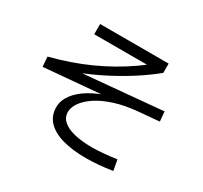

<svg xmlns="http://www.w3.org/2000/svg" viewBox="-161 -978 1322 1249"><g transform="rotate(30 500.0 -353.0)"><path d="M72.3 -325.9 66.7 -399.6Q143.2 -419.3 214.8 -444Q286.4 -468.7 353.7 -499.1Q420.9 -529.4 483.8 -565.2Q546.7 -600.9 605.2 -641.8Q663.8 -682.7 717.7 -729.1L714.6 -677.3H257.3V-754.1H772V-684.2Q705.1 -629.4 626.9 -579.5Q548.8 -529.6 463.9 -486.1Q379 -442.7 292.1 -408.8Q205.3 -374.9 120.4 -352.2L116.7 -400.1Q313.6 -417.7 510.6 -435.8Q707.6 -453.9 904.5 -471.5L911.2 -398.6Q702.7 -380.4 493.6 -362.3Q284.5 -344.2 72.3 -325.9ZM613.9 47.7Q511.3 47.7 436.3 26.6Q361.3 5.5 320.8 -37.2Q280.3 -79.8 280.3 -143.9Q280.3 -192.9 313.4 -238.6Q346.4 -284.3 408.4 -321.6Q470.4 -359 557.9 -384.7Q645.4 -410.5 753.3 -420.1L759.9 -385.4Q660.7 -376.6 585.7 -352.4Q510.8 -328.3 460.9 -294.7Q411 -261.1 386.2 -224.7Q361.4 -188.4 361.4 -154.8Q361.4 -113.8 392.6 -86.6Q423.7 -59.3 480.4 -45.9Q537.2 -32.6 611.9 -32.6Q649.8 -32.6 695.7 -36.6Q741.6 -40.7 795.1 -48.2L809.6 30.9Q701.1 47.7 613.9 47.7Z"/></g></svg>

Font: Murecho Thin
Style: Regular
Weight: 100
Designer: Neil Summerour
Foundry: Positype
Version: Version 1.010